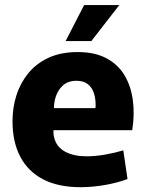

<svg xmlns="http://www.w3.org/2000/svg" viewBox="-20 -741 587 772"><path d="M303.8 11.7Q215.2 11.7 154.3 -19.5Q93.5 -50.7 61.9 -110.1Q30.3 -169.5 30.3 -253.7Q30.3 -308 45.9 -357.4Q61.5 -406.8 93.8 -446.5Q126.2 -486.2 175.7 -508.9Q225.2 -531.7 292.3 -531.7Q361.3 -531.7 408.2 -506.6Q455 -481.5 480.9 -437.9Q506.8 -394.3 514.2 -337.6Q521.7 -280.8 511.7 -217.5H119.5L210.3 -284.8Q187.7 -224.2 198.1 -186.2Q208.5 -148.3 243.2 -130.4Q277.8 -112.5 327.3 -112.5Q364.5 -112.5 404.6 -119.7Q444.7 -127 475.8 -136.5L492.7 -21.2Q450.3 -5.3 400.1 3.2Q349.8 11.7 303.8 11.7ZM120.5 -306.3H363.5Q364.5 -310.7 364.5 -313.7Q364.5 -316.7 364.5 -319.5Q364.5 -344.8 357.5 -366.6Q350.5 -388.3 333.6 -402.3Q316.7 -416.2 287 -416.2Q251.8 -416.2 230 -394.8Q208.2 -373.3 200.6 -339.3Q193 -305.3 200.3 -268.3ZM243.8 -575.8 318.3 -720.7H459.8L347.2 -575.8Z"/></svg>

Font: Murecho Thin
Style: Regular
Weight: 100
Designer: Neil Summerour
Foundry: Positype
Version: Version 1.010